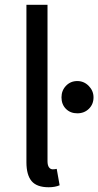

<svg xmlns="http://www.w3.org/2000/svg" viewBox="-20 -770 412 805"><path d="M179.2 -94.2Q179.2 -77.1 185.3 -68.6Q191.4 -60.1 201.2 -60.1Q210 -60.1 217.8 -62L230 6.8Q210.9 15.1 184.1 15.1Q134.3 15.1 112.5 -10.7Q90.8 -36.6 90.8 -89.8V-750H179.2ZM304.2 -430.2Q332 -430.2 352.1 -409.7Q372.1 -389.2 372.1 -361.8Q372.1 -333 352.8 -314Q333.5 -294.9 304.2 -294.9Q274.9 -294.9 256.3 -313.7Q237.8 -332.5 237.8 -361.8Q237.8 -390.6 256.8 -410.4Q275.9 -430.2 304.2 -430.2Z"/></svg>

Font: Stilu
Style: Regular
Weight: 400
Designer: Genilson Lima Santos
Foundry: Genilson Lima Santos
Version: Version 1.200;PS 001.200;hotconv 1.0.88;makeotf.lib2.5.64775